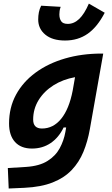

<svg xmlns="http://www.w3.org/2000/svg" viewBox="-20 -823 626 1077"><path d="M28.8 234.4 23.9 119.6 126.5 113.3Q201.2 108.4 246.6 79.8Q292 51.3 315.2 8.1Q338.4 -35.2 346.7 -82.5L351.1 -107.9H336.9Q309.6 -51.3 264.2 -20.5Q218.8 10.3 159.2 10.3Q97.7 10.3 64.2 -26.6Q30.8 -63.5 30.8 -130.4Q30.8 -219.7 69.8 -291.7Q108.9 -363.8 179.4 -415.5Q250 -467.3 344.5 -494.9Q439 -522.5 549.8 -522.5H559.1L483.9 -98.1Q471.7 -29.3 447.8 28.8Q423.8 86.9 382.3 130.6Q340.8 174.3 275.9 200.2Q210.9 226.1 116.7 230.5ZM400.9 -390.1Q333 -377.9 280 -344.5Q227.1 -311 196.5 -261.5Q166 -211.9 166 -152.3Q166 -102.1 215.3 -102.1Q278.8 -102.1 323.2 -156.7Q367.7 -211.4 387.7 -314.9ZM344.7 -595.7Q273.9 -595.7 234.1 -628.7Q194.3 -661.6 194.3 -713.9Q194.3 -734.4 198 -753.7Q201.7 -772.9 210.9 -791L320.3 -784.7Q315.4 -771 314.2 -760.3Q313 -749.5 313 -741.7Q313 -719.2 323 -704.1Q333 -689 360.4 -689Q395 -689 424.1 -716.6Q453.1 -744.1 478.5 -802.7L567.4 -751.5Q525.9 -671.4 471.7 -633.5Q417.5 -595.7 344.7 -595.7Z"/></svg>

Font: Cascadia Code PL
Style: Bold Italic
Weight: 700
Italic angle: -10°
Monospace: yes
Designer: Aaron Bell
Foundry: Saja Typeworks
Version: Version 2404.023; ttfautohint (v1.8.4)